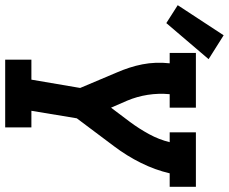

<svg xmlns="http://www.w3.org/2000/svg" viewBox="-178 -791 882 740"><g transform="rotate(90 263.0 -421.0)"><path d="M123 0V-101H200L232 -289L172 -431Q162 -454 154 -478.5Q146 -503 141 -528.5Q136 -554 135 -580.5Q134 -607 137 -634H97V-735H308V-634H256Q252 -591 258.5 -549.5Q265 -508 281 -470L308 -408L363 -481Q389 -516 410 -554.5Q431 -593 441 -634H403V-735H613V-634H561Q548 -578 521 -523.5Q494 -469 457 -420L349 -276L320 -101H384V0ZM-18 -621 -87 -665 29 -842 121 -784Z"/></g></svg>

Font: Iosevka Curly Slab Extended
Style: Bold Italic
Weight: 700
Width: 7
Italic angle: -9°
Monospace: yes
Designer: Belleve Invis
Foundry: Belleve Invis
Version: Version 11.0.0; ttfautohint (v1.8.3)